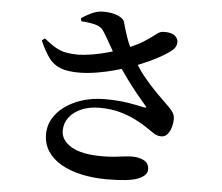

<svg xmlns="http://www.w3.org/2000/svg" viewBox="-56 -851 1112 963"><g transform="rotate(5 500.0 -369.0)"><path d="M474.4 -351.1Q539.6 -351.1 590.8 -342.6Q642 -334.1 670.7 -327.2Q688.8 -323.9 675.7 -337.3Q654.5 -361.4 627.8 -394.4Q601.1 -427.4 573.7 -465.3Q546.4 -503.1 522.3 -539.5Q507.5 -563.7 491.3 -592Q475.1 -620.2 459.9 -647.1Q444.7 -674 432.6 -692.1Q419.6 -712.1 391.5 -719.6Q363.4 -727.1 319.7 -730.2L316.4 -745.4Q340.2 -761.5 368.2 -774.5Q396.2 -787.5 426.2 -787.5Q469.1 -787.5 498.8 -775.1Q528.5 -762.8 533.2 -744.9Q544.6 -704.1 554.4 -674.9Q564.2 -645.7 576.1 -620.2Q588 -594.7 603.5 -565.9Q629.4 -518.8 662.4 -478.2Q695.4 -437.5 729.4 -403.8Q763.4 -370.2 792.4 -341.7Q809.7 -324.7 817 -311.9Q824.4 -299 824.7 -281.4Q824.9 -263.6 819.1 -242.2Q813.3 -220.8 800.9 -205.3Q788.6 -189.9 769.6 -189.9Q747.2 -189.9 729.5 -202.4Q711.8 -214.9 687.4 -230.8Q662.2 -247.8 627.6 -264.8Q593 -281.9 549.1 -293.8Q505.2 -305.7 449.3 -305.7Q397.4 -305.7 358 -288.6Q318.5 -271.6 296.6 -242.4Q274.6 -213.3 274.6 -175.4Q274.6 -127.6 326.2 -96.1Q377.9 -64.7 482.8 -64.7Q518.4 -64.7 544.9 -67.6Q571.3 -70.4 592.9 -73.3Q614.4 -76.2 634 -76.2Q666.9 -76.2 692.6 -63.1Q718.3 -50 718.3 -17.7Q718.3 11.5 673.6 30Q628.9 48.5 517.9 48.5Q447.2 48.5 387.8 35.4Q328.3 22.2 284.7 -2.9Q241 -28.1 216.9 -65.4Q192.8 -102.7 192.8 -150.4Q192.8 -207 229.3 -252.1Q265.8 -297.3 329.8 -324.2Q393.8 -351.1 474.4 -351.1ZM543.3 -610.5Q604.6 -633.7 640 -656.1Q675.3 -678.4 694.1 -693.9Q712.9 -709.4 725.2 -711.8Q743.3 -714.7 764.9 -711.1Q786.5 -707.6 798.6 -693.7Q810.2 -680.9 808.6 -662.7Q807.1 -644.5 792.9 -630.6Q776.9 -615 745.3 -596.2Q713.7 -577.5 673.5 -559Q633.3 -540.5 591.4 -525.5Q558.1 -513.6 513.7 -501.3Q469.4 -488.9 423.1 -481.1Q376.8 -473.2 336.6 -472.5Q272.9 -471.8 236.3 -486.3Q199.6 -500.8 176.4 -533.2Q153.3 -565.7 130.6 -616.9L145.2 -628.4Q178.1 -601.7 204 -586.8Q229.9 -571.9 257.5 -566.8Q285.1 -561.7 319.5 -561.7Q348.6 -562.5 387.8 -568.8Q427.1 -575.2 467.9 -586.5Q508.8 -597.8 543.3 -610.5Z"/></g></svg>

Font: Source Han Serif JP VF
Style: Regular
Weight: 250
Designer: Ryoko NISHIZUKA 西塚涼子 (kana & ideographs); Frank Grießhammer (Latin, Greek & Cyrillic); Wenlong ZHANG 张文龙 (bopomofo); San
Foundry: Adobe
Version: Version 2.001;hotconv 1.1.0;makeotfexe 2.6.0